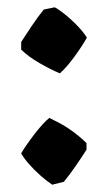

<svg xmlns="http://www.w3.org/2000/svg" viewBox="-20 -494 297 526"><path d="M144 -293Q118 -304 88.5 -321Q59 -338 38 -358V-379Q51 -399 67 -423Q83 -447 100 -468L130 -474L140 -468Q162 -453 184.5 -431Q207 -409 218 -391Q206 -369 184.5 -339.5Q163 -310 144 -293ZM123 12Q108 2 91 -13Q74 -28 59.5 -44.5Q45 -61 38 -74Q51 -96 74 -126Q97 -156 115 -171L129 -164Q177 -141 217 -102V-84Q203 -62 187.5 -39.5Q172 -17 155 4Z"/></svg>

Font: Labrada ExtraBold
Style: Regular
Weight: 800
Designer: Mercedes Jáuregui
Foundry: Omnibus-Type Team
Version: Version 1.000; ttfautohint (v1.8.4.7-5d5b)